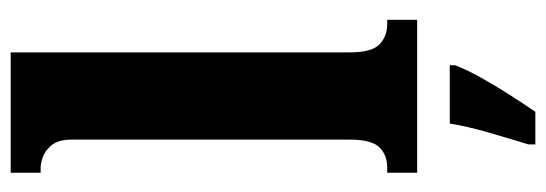

<svg xmlns="http://www.w3.org/2000/svg" viewBox="-351 -449 1021 359"><g transform="rotate(-90 159.5 -269.5)"><path d="M16 0V-56H26Q49 -56 63.5 -70.5Q78 -85 78 -127V-645Q78 -671 67.5 -683.5Q57 -696 45 -700Q33 -704 26 -704H16V-760H241V-127Q241 -85 256 -70.5Q271 -56 294 -56H302V0ZM69 208Q78 179 90.5 136Q103 93 108 61H217V71Q209 92 194 119Q179 146 162 172.5Q145 199 130 221H69Z"/></g></svg>

Font: Noto Serif Tamil ExtraCondensed Black
Style: Italic
Weight: 900
Width: 2
Italic angle: -12°
Designer: Indian Type Foundry, Tom Grace, and the Monotype Design Team
Foundry: Monotype Imaging Inc.
Version: Version 2.003; ttfautohint (v1.8.4.7-5d5b)